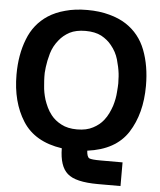

<svg xmlns="http://www.w3.org/2000/svg" viewBox="-60 -786 855 1026"><g transform="rotate(5 367.0 -273.0)"><path d="M713.9 -357.4Q713.9 -209 648.4 -106.4Q583 -4.9 431.6 14.6Q433.6 47.9 446.3 54.7Q460 60.5 505.9 60.5Q544.9 60.5 625 60.5Q625 102.5 625 187.5Q585 187.5 503.9 187.5Q382.8 187.5 339.8 148.4Q295.9 110.4 294.9 13.7Q148.4 -7.8 84 -109.4Q19.5 -210.9 19.5 -357.4Q19.5 -357.4 19.5 -358.4Q19.5 -464.8 52.7 -548.8Q85 -632.8 158.2 -680.7Q197.3 -706.1 249 -719.7Q300.8 -734.4 367.2 -734.4Q432.6 -734.4 485.4 -719.7Q537.1 -706.1 576.2 -680.7Q649.4 -632.8 681.6 -548.8Q713.9 -464.8 713.9 -358.4Q713.9 -358.4 713.9 -358.4Q713.9 -357.4 713.9 -357.4ZM367.2 -93.8Q418 -93.8 452.1 -112.3Q486.3 -129.9 507.8 -157.2Q522.5 -175.8 532.2 -196.3Q542 -216.8 548.8 -237.3Q560.5 -276.4 562.5 -309.6Q565.4 -343.8 565.4 -358.4Q565.4 -366.2 564.5 -379.9Q564.5 -393.6 562.5 -411.1Q558.6 -444.3 546.9 -485.4Q535.2 -525.4 507.8 -558.6Q486.3 -585.9 452.1 -604.5Q418 -622.1 367.2 -622.1Q316.4 -622.1 282.2 -604.5Q248 -585.9 226.6 -558.6Q199.2 -525.4 187.5 -485.4Q175.8 -444.3 171.9 -411.1Q169.9 -393.6 168.9 -379.9Q168.9 -366.2 168.9 -358.4Q168.9 -343.8 171.9 -309.6Q173.8 -276.4 185.5 -237.3Q192.4 -216.8 202.1 -196.3Q211.9 -175.8 226.6 -157.2Q248 -129.9 282.2 -112.3Q316.4 -93.8 367.2 -93.8Z"/></g></svg>

Font: Post Neon Display
Style: Regular
Weight: 700
Designer: Ward Goes
Version: Version 1.0